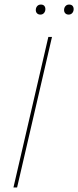

<svg xmlns="http://www.w3.org/2000/svg" viewBox="-20 -822 343 842"><path d="M281 -758Q272 -758 266.5 -763.5Q261 -769 261 -778Q261 -788 267 -795Q273 -802 283 -802Q293 -802 298 -796.5Q303 -791 303 -782Q303 -772 297 -765Q291 -758 281 -758ZM157 -758Q148 -758 142.5 -763.5Q137 -769 137 -778Q137 -788 143 -795Q149 -802 159 -802Q169 -802 174 -796.5Q179 -791 179 -782Q179 -772 173 -765Q167 -758 157 -758ZM208 -660 55 0H39L192 -660Z"/></svg>

Font: Work Sans Thin
Style: Italic
Weight: 250
Italic angle: -13°
Designer: Wei Huang
Foundry: Wei Huang
Version: Version 2.012